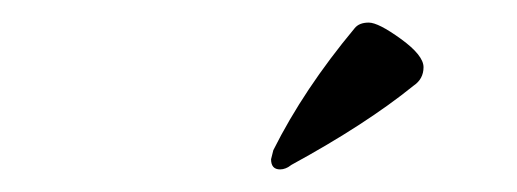

<svg xmlns="http://www.w3.org/2000/svg" viewBox="-20 -665 458 170"><path d="M238 -519Q233 -515 228 -515Q220 -515 220 -524L222 -532Q249 -586 294 -640Q298 -645 306.5 -645Q315 -645 335 -630.5Q355 -616 355 -605.5Q355 -595 346 -589Q304 -555 238 -519Z"/></svg>

Font: Aladin
Style: Regular
Weight: 400
Designer: Angel Koziupa and Alejandro Paul
Foundry: Angel Koziupa and Alejandro Paul
Version: Version 1.000